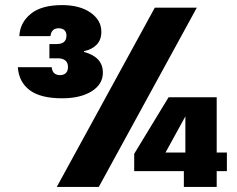

<svg xmlns="http://www.w3.org/2000/svg" viewBox="-20 -734 931 754"><path d="M224 -714Q293 -714 335.5 -684.5Q378 -655 378 -609Q378 -578 360 -559Q342 -540 310 -533V-530Q384 -510 384 -449Q384 -403 340 -375.5Q296 -348 224 -348Q139 -348 96.5 -380Q54 -412 50 -470H183Q186 -439 216 -439Q230 -439 238.5 -447Q247 -455 247 -471Q247 -488 236.5 -496.5Q226 -505 208 -505H174V-561H202Q241 -561 241 -594Q241 -608 233 -615.5Q225 -623 210 -623Q182 -623 178 -592H56Q58 -644 100 -679Q142 -714 224 -714ZM753 -704 368 0H203L588 -704ZM871 -62H831V0H702V-62H507V-130L642 -352H831V-135H871ZM708 -277 630 -135H708Z"/></svg>

Font: Poppins A&M
Style: Bold-A&M
Weight: 700
Designer: Ninad Kale (Devanagari), Jonny Pinhorn (Latin)
Foundry: Indian Type Foundry
Version: 4.004